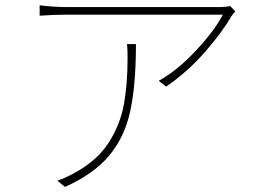

<svg xmlns="http://www.w3.org/2000/svg" viewBox="-20 -703 1017 740"><path d="M871.1 -639.6Q838.9 -582 771.5 -504.4Q704.1 -426.8 620.1 -369.1L591.8 -391.6Q663.1 -430.7 735.4 -508.3Q807.6 -585.9 838.9 -646.5H235.4Q193.4 -646.5 132.8 -642.6V-682.6Q185.5 -675.8 235.4 -675.8H831.1Q839.8 -675.8 849.1 -676.8Q858.4 -677.7 867.2 -679.7L886.7 -659.2Q873 -642.6 871.1 -639.6ZM503.9 -518.6Q502.9 -369.1 481.4 -272Q460 -174.8 401.4 -104Q342.8 -33.2 230.5 17.6L201.2 -6.8Q234.4 -17.6 273.4 -40Q357.4 -86.9 400.9 -156.2Q444.3 -225.6 458 -303.2Q471.7 -380.9 471.7 -479.5Q471.7 -513.7 469.7 -533.2H503.9Z"/></svg>

Font: Min Sans VF VF
Style: Regular
Weight: 400
Designer: Jinseong-Kim, NotoSansCJK, Nunito
Foundry: Jinseong-Kim
Version: Version 1.420;Glyphs 3.1.2 (3151)